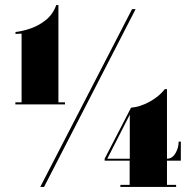

<svg xmlns="http://www.w3.org/2000/svg" viewBox="-20 -736 757 756"><path d="M40.5 -325V-333H65V-603.5Q54 -602.5 41 -602.5V-610Q65.5 -612.5 97.8 -623Q130 -633.5 159 -656Q188 -678.5 201.5 -716H210V-333H236V-325ZM138.5 0 500 -700H514L153.5 0ZM454 0V-8H490.5V-103.5H392V-111L496 -312Q532 -315 569.2 -335.5Q606.5 -356 629 -385H637.5V-111Q658 -111 670.8 -132.5Q683.5 -154 683.5 -178.5H692V-103.5H637.5V-8H673.5V0ZM491 -111V-284.5L402.5 -111Z"/></svg>

Font: Imbue 100pt Black
Style: Regular
Weight: 900
Designer: Tyler Finck
Foundry: Etcetera Type Company
Version: Version 1.102; ttfautohint (v1.8.3)